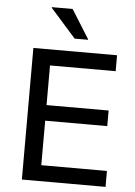

<svg xmlns="http://www.w3.org/2000/svg" viewBox="-59 -936 689 981"><g transform="rotate(5 285.0 -445.5)"><path d="M520 0H90.8V-675H520V-593.3H183.3V-390H501.7V-310H183.3V-81.7H520ZM296.7 -740.8 166.7 -887.5V-890.8H273.3L365 -744.2V-740.8Z"/></g></svg>

Font: Funnel Sans Light
Style: Regular
Weight: 400
Version: Version 1.000